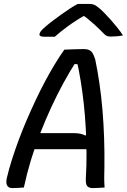

<svg xmlns="http://www.w3.org/2000/svg" viewBox="-20 -959 649 982"><path d="M93 -278H360Q377 -278 391 -275Q405 -272 416 -266L437 -274L439 -236L441 -196H101Q93 -196 88.5 -201Q84 -206 83 -215.5Q82 -225 83 -235ZM102 0Q88 1 73.5 2Q59 3 43 3Q31 3 23.5 -2.5Q16 -8 13.5 -18.5Q11 -29 14 -45Q25 -92 41 -142.5Q57 -193 76 -244Q95 -295 117 -346Q139 -397 162 -446Q185 -495 209.5 -541Q234 -587 259 -628.5Q284 -670 309 -705Q334 -706 358.5 -707Q383 -708 407 -708Q426 -708 437 -702.5Q448 -697 454.5 -685.5Q461 -674 467 -655Q479 -598 488.5 -533Q498 -468 504 -397.5Q510 -327 512.5 -253Q515 -179 514 -103Q513 -74 513 -49.5Q513 -25 515 0Q500 1 484.5 2Q469 3 453 3Q441 3 432.5 -2Q424 -7 421 -17.5Q418 -28 419 -46Q423 -112 422.5 -177Q422 -242 418.5 -305Q415 -368 408.5 -428Q402 -488 393 -543Q384 -598 373 -648L394 -630L342 -632L371 -647Q337 -594 304.5 -534.5Q272 -475 242 -410Q212 -345 185.5 -277Q159 -209 138 -139.5Q117 -70 102 0ZM378 -939Q386 -939 397 -939Q408 -939 418.5 -939Q429 -939 436 -939Q449 -939 459.5 -935.5Q470 -932 489 -916Q500 -907 515 -891.5Q530 -876 546.5 -857.5Q563 -839 579.5 -818.5Q596 -798 609 -778Q595 -775 579 -773.5Q563 -772 547 -772Q533 -772 525.5 -775.5Q518 -779 509 -789Q491 -808 463 -833.5Q435 -859 390 -893L442 -876Q426 -876 409.5 -876Q393 -876 376 -876L434 -893Q373 -858 331 -827.5Q289 -797 260 -771H211Q199 -771 192.5 -772.5Q186 -774 183.5 -777.5Q181 -781 182 -785Q183 -791 189 -799.5Q195 -808 213 -823Q229 -837 249.5 -852.5Q270 -868 293 -884.5Q316 -901 338 -915.5Q360 -930 378 -939Z"/></svg>

Font: Rec Mono Semicasual
Style: Italic
Weight: 400
Italic angle: -10°
Version: Version 1.085; ttfautohint (v1.8.4.7-5d5b)